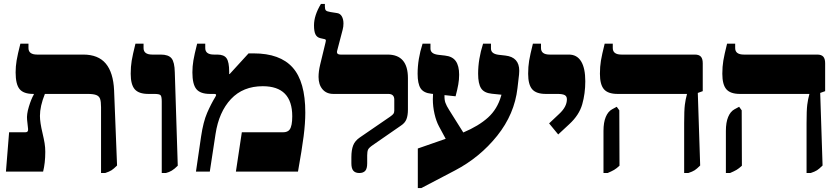

<svg xmlns="http://www.w3.org/2000/svg" viewBox="-20 -868 4250 971"><path d="M572 -31Q555 -14 544 -7Q533 0 512 7H491V-326Q491 -355 486 -368.5Q481 -382 466.5 -387.5Q452 -393 423 -393H207Q182 -331 182 -282Q182 -249 195 -195Q202 -165 205.5 -144Q209 -123 209 -100Q209 -44 198 0H10L26 -199H108Q124 -199 122 -216L117 -262Q114 -289 126 -328.5Q138 -368 151 -390V-393H148Q99 -393 79 -417.5Q59 -442 59 -502Q59 -532 64 -562Q69 -592 83 -647H124V-625Q124 -592 168 -592H401Q477 -592 515 -546.5Q553 -501 557 -411Z M798 -355Q798 -380 792 -386.5Q786 -393 760 -393H730Q682 -393 661.5 -416.5Q641 -440 641 -495Q641 -531 646 -561Q651 -591 665 -647H706V-625Q706 -592 750 -592H793Q832 -592 847.5 -573Q863 -554 864 -502L879 -30Q862 -13 848.5 -5Q835 3 819 7H798Z M997 -178Q1008 -252 1027.5 -297Q1047 -342 1069 -378Q1073 -385 1073 -388Q1073 -393 1062 -393H1042Q993 -393 973 -417.5Q953 -442 953 -502Q953 -532 958 -562Q963 -592 977 -647H1018V-625Q1018 -592 1062 -592H1079Q1113 -592 1126 -573Q1139 -554 1139 -505V-494L1141 -493L1237 -598H1263Q1396 -598 1460 -526.5Q1524 -455 1524 -299Q1524 -245 1515.5 -178.5Q1507 -112 1487 0H1173L1203 -199H1411Q1435 -199 1445 -213Q1458 -231 1458 -280Q1458 -432 1309 -432Q1209 -432 1148 -367Q1087 -302 1070 -190L1041 0H971Z M1757 -42V-73Q1757 -109 1766 -132.5Q1775 -156 1800 -173L1953 -278Q1966 -287 1970 -293Q1974 -299 1974 -309V-364Q1974 -393 1944 -393H1666Q1631 -393 1611 -416.5Q1591 -440 1591 -479Q1591 -507 1599 -540.5Q1607 -574 1626 -652L1628 -662Q1628 -669 1622 -670L1600 -675Q1583 -679 1575.5 -694Q1568 -709 1568 -740Q1568 -790 1603 -848H1623V-835Q1623 -821 1628 -815.5Q1633 -810 1652 -807L1684 -802Q1700 -800 1708.5 -785.5Q1717 -771 1717 -749Q1717 -733 1713 -718L1685 -611Q1684 -609 1684 -605Q1684 -592 1702 -592H1940Q2043 -592 2043 -473V-314Q2043 -284 2035.5 -265Q2028 -246 2008 -233L1865 -134Q1846 -121 1841.5 -111.5Q1837 -102 1837 -82V-42Q1837 -15 1827 -4Q1817 7 1797 7Q1777 7 1767 -4.5Q1757 -16 1757 -42Z M2606 -510Q2606 -498 2605 -491L2597 -422Q2582 -291 2494.5 -181.5Q2407 -72 2281 -6L2111 83H2093V-117L2234 -166L2200 -229Q2186 -255 2177.5 -292Q2169 -329 2169 -366Q2169 -384 2170 -393L2161 -394Q2122 -398 2107 -421.5Q2092 -445 2092 -495Q2092 -569 2117 -647H2157V-622Q2157 -596 2195 -591L2230 -587Q2268 -583 2285 -559Q2302 -535 2302 -490Q2302 -465 2297.5 -440Q2293 -415 2284 -381L2228 -387Q2227 -364 2232.5 -348.5Q2238 -333 2252 -311L2323 -198Q2401 -231 2448 -273.5Q2495 -316 2514 -382L2516 -389L2467 -394Q2428 -398 2413 -421.5Q2398 -445 2398 -495Q2398 -569 2423 -647H2463V-622Q2463 -596 2501 -591L2536 -587Q2606 -579 2606 -510Z M2757 -244 2808 -292Q2847 -328 2847 -366Q2847 -381 2836 -387Q2825 -393 2800 -393H2740Q2692 -393 2671.5 -416.5Q2651 -440 2651 -495Q2651 -531 2656 -561Q2661 -591 2675 -647H2716V-625Q2716 -592 2760 -592H2857Q2898 -592 2919 -557.5Q2940 -523 2940 -457Q2940 -395 2924.5 -340.5Q2909 -286 2859 -240L2803 -188Z M3440 -245Q3440 -310 3443.5 -338Q3447 -366 3454 -391V-393H3103Q3055 -393 3034.5 -416.5Q3014 -440 3014 -495Q3014 -531 3019 -561Q3024 -591 3038 -647H3079V-625Q3079 -592 3123 -592H3494Q3515 -592 3524.5 -581.5Q3534 -571 3534 -548V-407L3509 -398L3521 -31Q3504 -14 3493 -7Q3482 0 3461 7H3440ZM3032 -206Q3032 -249 3043.5 -276.5Q3055 -304 3075 -315L3099 -328L3112 -310L3113 -30Q3098 -16 3086 -9Q3074 -2 3053 7H3032Z M4059 -245Q4059 -310 4062.5 -338Q4066 -366 4073 -391V-393H3722Q3674 -393 3653.5 -416.5Q3633 -440 3633 -495Q3633 -531 3638 -561Q3643 -591 3657 -647H3698V-625Q3698 -592 3742 -592H4113Q4134 -592 4143.5 -581.5Q4153 -571 4153 -548V-407L4128 -398L4140 -31Q4123 -14 4112 -7Q4101 0 4080 7H4059ZM3651 -206Q3651 -249 3662.5 -276.5Q3674 -304 3694 -315L3718 -328L3731 -310L3732 -30Q3717 -16 3705 -9Q3693 -2 3672 7H3651Z"/></svg>

Font: Noto Serif Hebrew Black
Style: Regular
Weight: 900
Designer: Monotype Design Team
Foundry: Monotype Imaging Inc.
Version: Version 1.000